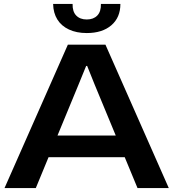

<svg xmlns="http://www.w3.org/2000/svg" viewBox="-20 -956 882 976"><path d="M3 0 325 -729H516L838 0H679L462 -524L423 -621H418L378 -523L162 0ZM216 -157 258 -267H583L624 -157ZM421 -788Q369 -788 330.5 -806Q292 -824 271.5 -857Q251 -890 250 -936H349Q348 -897 367.5 -877Q387 -857 421 -857Q455 -857 474.5 -877Q494 -897 493 -936H592Q592 -867 546 -827.5Q500 -788 421 -788Z"/></svg>

Font: Mona Sans Expanded SemiBold
Style: Regular
Weight: 600
Width: 7
Designer: Deni Anggara
Foundry: GitHub
Version: Version 2.000